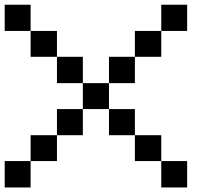

<svg xmlns="http://www.w3.org/2000/svg" viewBox="-20 -909 929 818"><path d="M0 -110.4Q0 -138.7 0 -222.7Q27.3 -222.7 110.4 -222.7Q110.4 -194.3 110.4 -110.4Q83 -110.4 0 -110.4ZM667 -110.4Q667 -138.7 667 -222.7Q694.3 -222.7 777.3 -222.7Q777.3 -194.3 777.3 -110.4Q750 -110.4 667 -110.4ZM110.4 -222.7Q110.4 -250 110.4 -333Q138.7 -333 222.7 -333Q222.7 -305.7 222.7 -222.7Q194.3 -222.7 110.4 -222.7ZM554.7 -222.7Q554.7 -250 554.7 -333Q583 -333 667 -333Q667 -305.7 667 -222.7Q638.7 -222.7 554.7 -222.7ZM222.7 -333Q222.7 -360.4 222.7 -444.3Q250 -444.3 333 -444.3Q333 -417 333 -333Q305.7 -333 222.7 -333ZM444.3 -333Q444.3 -360.4 444.3 -444.3Q471.7 -444.3 554.7 -444.3Q554.7 -417 554.7 -333Q527.3 -333 444.3 -333ZM333 -444.3Q333 -471.7 333 -554.7Q360.4 -554.7 444.3 -554.7Q444.3 -527.3 444.3 -444.3Q417 -444.3 333 -444.3ZM222.7 -554.7Q222.7 -583 222.7 -667Q250 -667 333 -667Q333 -638.7 333 -554.7Q305.7 -554.7 222.7 -554.7ZM444.3 -554.7Q444.3 -583 444.3 -667Q471.7 -667 554.7 -667Q554.7 -638.7 554.7 -554.7Q527.3 -554.7 444.3 -554.7ZM110.4 -667Q110.4 -694.3 110.4 -777.3Q138.7 -777.3 222.7 -777.3Q222.7 -750 222.7 -667Q194.3 -667 110.4 -667ZM554.7 -667Q554.7 -694.3 554.7 -777.3Q583 -777.3 667 -777.3Q667 -750 667 -667Q638.7 -667 554.7 -667ZM0 -777.3Q0 -805.7 0 -888.7Q27.3 -888.7 110.4 -888.7Q110.4 -861.3 110.4 -777.3Q83 -777.3 0 -777.3ZM667 -777.3Q667 -805.7 667 -888.7Q694.3 -888.7 777.3 -888.7Q777.3 -861.3 777.3 -777.3Q750 -777.3 667 -777.3Z"/></svg>

Font: Ingsat TST_CRD
Style: Regular
Weight: 300
Designer: Tofik Waleny
Version: 1.0